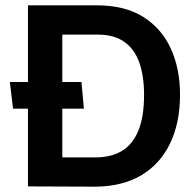

<svg xmlns="http://www.w3.org/2000/svg" viewBox="-20 -700 731 721"><path d="M295 -292 286 -392H17L29 -292ZM343 1Q443 -1 512.5 -43Q582 -85 619 -162Q656 -239 656 -344Q656 -442 621.5 -517.5Q587 -593 518 -636.5Q449 -680 343 -680H85V0ZM348 -570Q408 -570 446.5 -543Q485 -516 503 -465.5Q521 -415 521 -344Q521 -260 499 -208Q477 -156 436.5 -132.5Q396 -109 340 -109H214V-570Z"/></svg>

Font: Catamaran
Style: Bold
Weight: 700
Designer: Pria Ravichandran
Version: Version 2.000